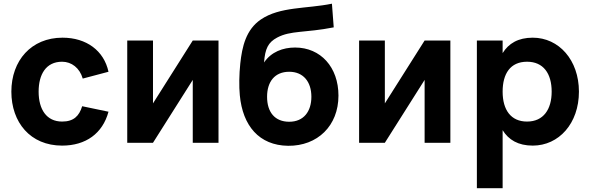

<svg xmlns="http://www.w3.org/2000/svg" viewBox="-20 -754 3118 1014"><path d="M308 15C433 15 522 -49 553 -164L414 -193C398 -141 369 -112 308 -112C226 -112 184 -176 184 -270C184 -360 222 -428 308 -428C358 -428 401 -395 417 -339L553 -375C529 -486 437 -555 310 -555C145 -555 40 -434 40 -270C40 -108 140 15 308 15Z M998 -540 788 -208V-540H652V0H788L998 -332V0H1134V-540Z M1501.5 16C1656.5 17.5 1767.5 -89.5 1767.5 -249C1767.5 -399 1673.5 -503 1538.5 -503C1474 -503 1412.5 -480 1374.5 -424C1380 -497 1396 -530 1443.5 -555.5C1516 -594 1589.5 -579.5 1742.5 -609.5L1733 -734.5C1599.5 -707 1459 -720 1357.5 -651C1279 -597.5 1258.5 -507.5 1249 -418.5C1243 -362.5 1242 -296.5 1246.5 -251C1261.5 -90.5 1348 14 1501.5 16ZM1507.5 -111C1432 -111 1390.5 -161 1390.5 -243C1390.5 -322.5 1431 -375 1507.5 -375C1581.5 -375 1624.5 -322.5 1624.5 -243C1624.5 -165.5 1584 -111 1507.5 -111Z M2222.5 -540 2012.5 -208V-540H1876.5V0H2012.5L2222.5 -332V0H2358.5V-540Z M2634.5 240V-66.5C2666 -15.5 2716.5 15 2793.5 15C2931.5 15 3037.5 -102 3037.5 -270C3037.5 -437 2931.5 -555 2793.5 -555C2716.5 -555 2666 -524.5 2634.5 -473.5V-540H2498.5V240ZM2763.5 -112C2678.5 -112 2634.5 -173 2634.5 -270C2634.5 -364 2674.5 -428 2763.5 -428C2849.5 -428 2893.5 -366 2893.5 -270C2893.5 -177 2850.5 -112 2763.5 -112Z"/></svg>

Font: Vela Sans ExtBd
Style: Regular
Weight: 800
Designer: Principal design: Mikhail Sharanda - project Manrope.
Design modification: Ravid Balaliev
Foundry: Mikhail Sharanda
Version: Version 1.001